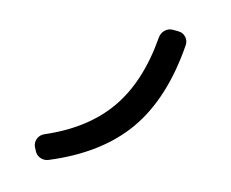

<svg xmlns="http://www.w3.org/2000/svg" viewBox="-81 -843 1162 964"><g transform="rotate(10 500.0 -361.5)"><path d="M151.4 -23.4 144.5 -40Q137.7 -62.5 147.9 -82Q158.2 -101.6 179.7 -109.4Q390.6 -178.7 506.8 -316.9Q623 -455.1 662.1 -686.5Q666 -710.9 684.1 -725.6Q702.1 -740.2 725.6 -738.3L753.9 -735.4Q777.3 -733.4 791.5 -714.8Q805.7 -696.3 801.8 -672.9Q756.8 -393.6 618.7 -230.5Q480.5 -67.4 223.6 13.7Q201.2 20.5 180.2 10.3Q159.2 0 151.4 -23.4Z"/></g></svg>

Font: Rounded Mgen+ 2m bold
Style: Bold
Weight: 700
Designer: [Source Han Sans]
Ryoko NISHIZUKA  (kana & ideographs); Paul D. Hunt (Latin, Greek & Cyrillic); Wenlong ZHANG  (bopomofo
Version: Version 1.059.20150602